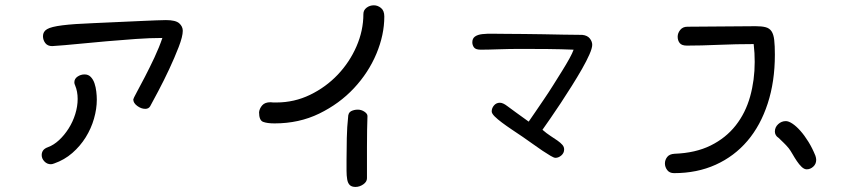

<svg xmlns="http://www.w3.org/2000/svg" viewBox="-20 -531 3259 735"><path d="M179.7 -354.5Q162.1 -354.5 153.3 -366.2Q144.5 -377.9 144.5 -392.6Q144.5 -410.2 160.2 -419.4Q175.8 -428.7 218.8 -434.1Q261.7 -439.5 337.4 -442.4Q413.1 -445.3 532.2 -451.2Q557.6 -452.1 578.1 -453.1Q598.6 -454.1 615.2 -454.1Q652.3 -454.1 666 -441.9Q679.7 -429.7 679.7 -413.1Q679.7 -391.6 664.1 -351.1Q648.4 -310.5 627.9 -266.6Q607.4 -222.7 586.4 -183.1Q565.4 -143.6 554.7 -124Q548.8 -114.3 536.1 -114.3Q520.5 -114.3 505.4 -125.5Q490.2 -136.7 490.2 -150.4Q490.2 -153.3 503.4 -177.7Q516.6 -202.1 534.7 -236.8Q552.7 -271.5 571.3 -311Q589.8 -350.6 601.6 -385.7Q554.7 -385.7 499.5 -381.8Q444.3 -377.9 388.2 -373Q332 -368.2 278.3 -362.8Q224.6 -357.4 179.7 -354.5ZM267.6 -204.1Q264.6 -210 264.6 -215.8Q264.6 -229.5 276.9 -237.8Q289.1 -246.1 303.7 -246.1Q318.4 -246.1 327.6 -236.3Q336.9 -226.6 341.8 -211.9Q346.7 -197.3 348.6 -180.7Q350.6 -164.1 350.6 -149.4Q350.6 -114.3 339.8 -76.7Q329.1 -39.1 308.1 -5.4Q287.1 28.3 256.8 54.7Q226.6 81.1 187.5 94.7Q179.7 97.7 174.8 97.7Q160.2 97.7 149.9 86.9Q139.6 76.2 139.6 62.5Q139.6 52.7 145 44.9Q150.4 37.1 164.1 32.2Q185.5 24.4 206.1 5.4Q226.6 -13.7 242.7 -39.1Q258.8 -64.5 268.1 -94.2Q277.3 -124 277.3 -152.3Q277.3 -180.7 267.6 -204.1Z M1371.1 -477.5Q1371.1 -492.2 1383.3 -501.5Q1395.5 -510.7 1411.1 -510.7Q1425.8 -510.7 1438.5 -500.5Q1451.2 -490.2 1451.2 -467.8Q1451.2 -397.5 1420.9 -325.2Q1390.6 -252.9 1335 -193.4Q1279.3 -133.8 1202.1 -96.2Q1125 -58.6 1031.2 -58.6Q1002.9 -58.6 987.3 -64.5Q971.7 -70.3 971.7 -101.6Q973.6 -116.2 983.9 -127.9Q994.1 -139.6 1015.6 -139.6Q1020.5 -138.7 1026.4 -138.7Q1032.2 -138.7 1038.1 -138.7Q1106.4 -138.7 1167 -168Q1227.5 -197.3 1272.9 -245.1Q1318.4 -293 1344.7 -353.5Q1371.1 -414.1 1371.1 -477.5ZM1312.5 -81.1Q1312.5 -99.6 1324.2 -105.5Q1335.9 -111.3 1349.6 -111.3Q1363.3 -111.3 1375 -103.5Q1386.7 -95.7 1386.7 -86.9Q1385.7 -64.5 1385.3 -33.2Q1384.8 -2 1384.8 32.2V151.4Q1384.8 165 1370.6 174.8Q1356.4 184.6 1340.8 184.6Q1326.2 184.6 1318.8 177.2Q1311.5 169.9 1309.1 155.8Q1306.6 141.6 1306.6 122.6Q1306.6 103.5 1306.6 80.1Q1306.6 41 1307.6 -2.9Q1308.6 -46.9 1312.5 -81.1Z M2003.9 -65.4Q2013.7 -79.1 2028.8 -101.6Q2043.9 -124 2062 -150.4Q2080.1 -176.8 2098.1 -205.6Q2116.2 -234.4 2132.3 -260.3Q2148.4 -286.1 2160.2 -307.6Q2171.9 -329.1 2175.8 -340.8Q2128.9 -342.8 2078.1 -343.3Q2027.3 -343.8 1977.5 -343.8Q1929.7 -343.8 1888.2 -342.3Q1846.7 -340.8 1820.3 -340.8Q1800.8 -340.8 1794.4 -349.6Q1788.1 -358.4 1788.1 -369.1Q1788.1 -383.8 1798.3 -391.1Q1808.6 -398.4 1826.2 -400.4Q1843.8 -402.3 1866.7 -401.9Q1889.6 -401.4 1916 -401.4Q1948.2 -401.4 1984.9 -400.9Q2021.5 -400.4 2059.6 -399.9Q2097.7 -399.4 2135.7 -398.4Q2173.8 -397.5 2209 -397.5Q2228.5 -395.5 2237.8 -383.8Q2247.1 -372.1 2247.1 -359.4Q2247.1 -346.7 2236.3 -322.3Q2225.6 -297.9 2208 -267.1Q2190.4 -236.3 2168.9 -202.1Q2147.5 -168 2126.5 -136.2Q2105.5 -104.5 2086.9 -77.6Q2068.4 -50.8 2056.6 -34.2Q2072.3 -20.5 2087.4 -10.7Q2102.5 -1 2114.3 7.3Q2126 15.6 2132.8 23.4Q2139.6 31.2 2139.6 41Q2139.6 54.7 2128.9 64Q2118.2 73.2 2106.4 73.2Q2100.6 73.2 2087.4 65.4Q2074.2 57.6 2056.6 45.9Q2039.1 34.2 2019.5 20Q2000 5.9 1981.4 -6.8Q1960.9 -20.5 1939.9 -34.7Q1918.9 -48.8 1901.9 -61.5Q1884.8 -74.2 1873.5 -85.4Q1862.3 -96.7 1862.3 -104.5Q1862.3 -117.2 1871.1 -127.4Q1879.9 -137.7 1893.6 -137.7Q1905.3 -137.7 1921.9 -125Q1938.5 -112.3 1955.1 -100.6Z M2609.4 -356.4Q2589.8 -356.4 2582 -366.2Q2574.2 -376 2574.2 -390.6Q2574.2 -404.3 2584 -416.5Q2593.8 -428.7 2611.3 -428.7L2873 -430.7Q2896.5 -430.7 2911.1 -426.8Q2925.8 -422.9 2933.6 -411.1Q2941.4 -399.4 2943.8 -377.9Q2946.3 -356.4 2946.3 -321.3Q2946.3 -218.8 2918.9 -134.8Q2891.6 -50.8 2841.3 8.3Q2791 67.4 2719.7 99.6Q2648.4 131.8 2560.5 131.8Q2543 131.8 2534.2 120.1Q2525.4 108.4 2525.4 94.7Q2525.4 81.1 2534.2 69.8Q2543 58.6 2562.5 57.6Q2642.6 54.7 2700.7 25.9Q2758.8 -2.9 2796.4 -50.8Q2834 -98.6 2851.6 -161.6Q2869.1 -224.6 2869.1 -293.9Q2869.1 -310.5 2868.2 -327.6Q2867.2 -344.7 2865.2 -362.3Q2799.8 -362.3 2731.4 -359.4Q2663.1 -356.4 2609.4 -356.4ZM2960.9 -2.9Q2953.1 -7.8 2949.7 -14.2Q2946.3 -20.5 2946.3 -27.3Q2946.3 -43.9 2959 -55.7Q2971.7 -67.4 2988.3 -67.4Q2999 -67.4 3013.7 -57.6Q3028.3 -47.9 3043.9 -30.3Q3059.6 -12.7 3074.7 11.7Q3089.8 36.1 3101.6 65.4Q3104.5 74.2 3104.5 81.1Q3104.5 96.7 3093.3 106.9Q3082 117.2 3068.4 117.2Q3058.6 117.2 3048.8 107.9Q3039.1 98.6 3030.3 85.4Q3021.5 72.3 3013.7 58.6Q3005.9 44.9 2999 36.1Q2989.3 24.4 2979.5 15.1Q2969.7 5.9 2960.9 -2.9Z"/></svg>

Font: Hi Melody
Style: Regular
Weight: 400
Designer: YoonDesign Inc.
Foundry: YoonDesign Inc.
Version: Version 3.00